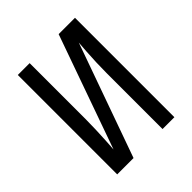

<svg xmlns="http://www.w3.org/2000/svg" viewBox="-199 -864 997 997"><g transform="rotate(-45 300.0 -365.0)"><path d="M90 0V-730H177V-320Q177 -284 175.5 -243.5Q174 -203 172 -166.5Q170 -130 168 -105L390 -730H510V0H423V-410Q423 -447 424.5 -487.5Q426 -528 428.5 -564.5Q431 -601 433 -625L210 0Z"/></g></svg>

Font: Liga JetBrainsMono Nerd Font
Style: Regular
Weight: 400
Designer: Philipp Nurullin, Konstantin Bulenkov
Foundry: JetBrains
Version: Version 2.225; ttfautohint (v1.8.3)